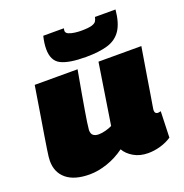

<svg xmlns="http://www.w3.org/2000/svg" viewBox="-140 -909 998 1044"><g transform="rotate(-20 359.0 -387.5)"><path d="M204 10Q116 10 70 -28Q24 -66 24 -132Q24 -143 25.5 -157Q27 -171 31 -197Q35 -223 42 -267Q49 -311 60.5 -380Q72 -449 88 -550H336Q321 -468 311.5 -413Q302 -358 296 -322.5Q290 -287 286.5 -263Q283 -239 281 -218Q281 -196 292.5 -187Q304 -178 324 -178Q342 -178 364.5 -184Q387 -190 402 -198L457 -550H705Q688 -448 677.5 -383Q667 -318 661 -281Q655 -244 652 -227Q649 -210 648.5 -205Q648 -200 648 -199Q648 -188 653 -183Q658 -178 665 -178Q667 -178 671.5 -178.5Q676 -179 683 -181L678 -30Q650 -11 614 -0.5Q578 10 542 10Q494 10 458.5 -11Q423 -32 407 -61Q359 -26 305.5 -8Q252 10 204 10ZM402 -597Q305 -597 259 -620Q213 -643 213 -711Q213 -745 223 -785H342Q340 -774 340 -771Q340 -758 355 -751.5Q370 -745 390 -742.5Q410 -740 425 -740Q469 -740 488.5 -746Q508 -752 514 -762.5Q520 -773 522 -785H641Q634 -709 606.5 -668Q579 -627 528.5 -612Q478 -597 402 -597Z"/></g></svg>

Font: Georama Extended Black
Style: Italic
Weight: 900
Width: 7
Italic angle: -9°
Designer: Jean-Baptiste Levee
Foundry: Production Type
Version: Version 1.000